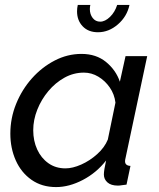

<svg xmlns="http://www.w3.org/2000/svg" viewBox="-20 -750 646 780"><path d="M208 10Q150 10 108 -19.5Q66 -49 44 -98.5Q22 -148 22 -207Q22 -270 45.5 -328Q69 -386 109.5 -431.5Q150 -477 202 -504Q254 -531 311 -531Q371 -531 411 -498Q451 -465 467 -418L490 -522H578L490 -108Q489 -104 488.5 -101Q488 -98 488 -95Q488 -77 510 -76L494 0Q483 1 474.5 2.5Q466 4 459 4Q431 4 416.5 -9Q402 -22 402 -41Q402 -58 411 -98Q372 -48 316.5 -19Q261 10 208 10ZM246 -66Q275 -66 310 -81.5Q345 -97 375 -124Q405 -151 418 -183L449 -333Q445 -367 426 -394.5Q407 -422 379.5 -438.5Q352 -455 321 -455Q279 -455 242 -434.5Q205 -414 176.5 -380Q148 -346 131.5 -304.5Q115 -263 115 -221Q115 -178 131 -143Q147 -108 176.5 -87Q206 -66 246 -66ZM387 -662Q407 -662 427 -681.5Q447 -701 456 -730H506Q496 -683 459 -651Q422 -619 378 -619Q339 -619 316 -643Q293 -667 293 -704Q293 -717 296 -730H347Q346 -726 345.5 -722Q345 -718 345 -713Q345 -692 356.5 -677Q368 -662 387 -662Z"/></svg>

Font: Raleway Medium
Style: Italic
Weight: 500
Italic angle: -12°
Designer: Matt McInerney, Pablo Impallari, Rodrigo Fuenzalida
Foundry: Matt McInerney, Pablo Impallari, Rodrigo Fuenzalida
Version: Version 4.026